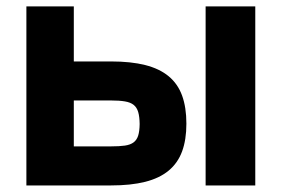

<svg xmlns="http://www.w3.org/2000/svg" viewBox="-20 -565 858 585"><path d="M60.4 -545.5H204.9V-377.8H318.2Q378.9 -377.8 422.4 -366.8Q465.9 -355.8 493.8 -332.7Q521.7 -309.7 534.8 -273.8Q547.9 -237.9 547.9 -188.2Q547.9 -139.2 534.8 -103.7Q521.7 -68.2 493.8 -45.1Q465.9 -22 422.4 -11Q378.9 0 318.2 0H60.4ZM606.5 -545.5H757.8V0H606.5ZM204.9 -258.9V-119H318.2Q343.8 -119 360.6 -121.4Q377.5 -123.9 387.3 -131.4Q397 -138.8 401.1 -152.2Q405.2 -165.5 405.5 -187.1Q405.2 -209.5 401.1 -223.5Q397 -237.6 387.3 -245.4Q377.5 -253.2 360.6 -256Q343.8 -258.9 318.2 -258.9Z"/></svg>

Font: Cannonade
Style: Bold
Weight: 700
Designer: Rasmus Andersson
Foundry: rsms
Version: Version 3.012;git-f93a4a705